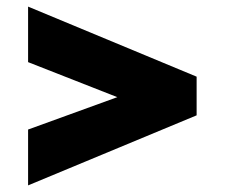

<svg xmlns="http://www.w3.org/2000/svg" viewBox="-20 -556 680 581"><path d="M335 -262 65 -164V5L575 -207V-324L65 -536V-368Z"/></svg>

Font: Jost ExtraBold
Style: Regular
Weight: 800
Version: Version 3.710